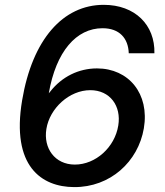

<svg xmlns="http://www.w3.org/2000/svg" viewBox="-20 -757 676 787"><path d="M283.4 9.9C432.2 11 546.5 -94.8 569.6 -230.8C593.8 -373.2 507.1 -476.6 377.5 -476.6C302.6 -476.6 233.3 -442.5 185.7 -381.4L180 -374.6C209.5 -546.2 293 -641.3 400.2 -641.3C469.8 -641.3 505.7 -600.1 507.8 -538.7H612.9C615.8 -654.5 533.7 -737.2 405.2 -737.2C238.3 -737.2 112.6 -595.5 70.7 -345.9C25.2 -74.9 150.6 9.2 283.4 9.9ZM170.1 -228.3C183.6 -313.2 264.2 -387.4 350.1 -387.4C430.8 -387.4 478 -322.8 464.8 -242.5C450.6 -153.4 372.2 -82.4 286.9 -82.4C204.5 -82.4 157.3 -149.9 170.1 -228.3Z"/></svg>

Font: Margiela Sans Medium
Style: Italic
Weight: 500
Italic angle: -9.39999°
Designer: Stefan Endress, Andreas Faust
Version: Version 1.100;FEAKit 1.0